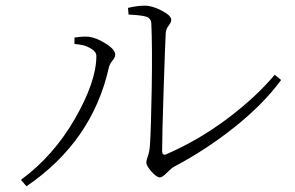

<svg xmlns="http://www.w3.org/2000/svg" viewBox="-20 -688 1040 676"><path d="M432.6 -636.7 430.7 -660.2Q461.9 -668 490.2 -668Q516.6 -668 549.8 -650.4Q583 -632.8 583 -618.2Q583 -609.4 573.7 -597.7Q564.5 -585.9 563.5 -571.3Q561.5 -538.1 556.2 -374.5Q550.8 -210.9 550.8 -156.2Q550.8 -139.6 564.5 -144.5Q677.7 -193.4 778.8 -269Q879.9 -344.7 947.3 -424.8L969.7 -406.2Q907.2 -321.3 806.2 -240.7Q705.1 -160.2 593.8 -101.6Q583 -95.7 567.4 -79.6Q551.8 -63.5 543 -63.5Q531.2 -63.5 513.2 -84Q495.1 -104.5 495.1 -116.2Q495.1 -123 500.5 -137.7Q505.9 -152.3 507.8 -174.8Q511.7 -231.4 514.2 -377.4Q516.6 -523.4 512.7 -606.4Q511.7 -624 494.1 -629.4Q476.6 -634.8 432.6 -636.7ZM319.3 -491.2Q319.3 -504.9 303.2 -515.1Q287.1 -525.4 272 -528.8Q256.8 -532.2 242.2 -533.2V-555.7Q272.5 -560.5 292 -558.6Q318.4 -555.7 352.1 -534.7Q385.7 -513.7 385.7 -495.1Q385.7 -486.3 376 -474.6Q366.2 -462.9 363.3 -450.2Q304.7 -189.5 73.2 -32.2L53.7 -54.7Q168.9 -139.6 244.1 -270.5Q319.3 -401.4 319.3 -491.2Z"/></svg>

Font: GenYoMin TW TTF ExtraLight
Style: Regular
Weight: 250
Version: Version 1.300